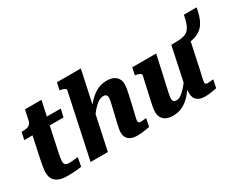

<svg xmlns="http://www.w3.org/2000/svg" viewBox="-89 -1220 2124 1694"><g transform="rotate(-30 973.0 -373.5)"><path d="M217 5Q169 5 134.5 -7.5Q100 -20 81.5 -47.5Q63 -75 63 -117Q63 -140 68 -169.5Q73 -199 79 -230L141 -522L216 -540H462L444 -460H44L60 -535H68Q94 -535 113.5 -539Q133 -543 146 -556Q159 -569 164 -593L185 -692H353L251 -216Q247 -199 244.5 -182.5Q242 -166 240 -152.5Q238 -139 238 -130Q238 -106 250.5 -96.5Q263 -87 285 -87Q303 -87 321.5 -88.5Q340 -90 355 -91.5Q370 -93 378 -94L361 -5Q338 -1 302.5 2Q267 5 217 5Z M454 0H630L792 -758H549L533 -685L543 -683Q560 -680 571.5 -675.5Q583 -671 589 -665Q595 -659 593 -651ZM1015 -222 1043 -345Q1050 -375 1054 -400.5Q1058 -426 1058 -447Q1058 -494 1026.5 -522.5Q995 -551 935 -551Q892 -551 856 -537Q820 -523 788 -497.5Q756 -472 727 -437Q698 -402 669 -358L674 -304Q705 -349 733 -381Q761 -413 788 -430.5Q815 -448 840 -448Q861 -448 870 -438Q879 -428 879 -411Q879 -399 876 -384Q873 -369 868 -347L841 -232Q831 -191 825 -165Q819 -139 816.5 -122Q814 -105 814 -91Q814 -59 828 -37.5Q842 -16 868 -5.5Q894 5 928 5Q952 5 975 3Q998 1 1018.5 -3Q1039 -7 1056 -10L1072 -91Q1066 -91 1057 -89.5Q1048 -88 1037.5 -87Q1027 -86 1016 -86Q1003 -86 996.5 -91Q990 -96 990 -108Q990 -115 993 -129Q996 -143 1001.5 -165.5Q1007 -188 1015 -222Z M1289 11Q1230 11 1198.5 -18Q1167 -47 1167 -94Q1167 -116 1171 -140.5Q1175 -165 1182 -195L1235 -432Q1237 -441 1231 -447Q1225 -453 1213.5 -457.5Q1202 -462 1185 -465L1175 -467L1190 -540H1434L1357 -194Q1353 -172 1350 -157.5Q1347 -143 1347 -130Q1347 -118 1350.5 -109.5Q1354 -101 1362 -96.5Q1370 -92 1384 -92Q1407 -92 1432.5 -109.5Q1458 -127 1486.5 -160Q1515 -193 1545 -238L1551 -181Q1514 -124 1475.5 -80Q1437 -36 1391.5 -12.5Q1346 11 1289 11ZM1618 5Q1567 5 1538.5 -19Q1510 -43 1510 -91Q1510 -96 1510.5 -105Q1511 -114 1511.5 -125Q1512 -136 1513 -149L1503 -140L1588 -540H1636Q1682 -540 1712.5 -548Q1743 -556 1762.5 -575.5Q1782 -595 1794.5 -629Q1807 -663 1817 -714H1946Q1933 -637 1909 -589Q1885 -541 1847.5 -516Q1810 -491 1759.5 -482Q1709 -473 1643 -473L1760 -521L1696 -222Q1688 -188 1683 -165.5Q1678 -143 1675 -129Q1672 -115 1672 -108Q1672 -96 1678.5 -91Q1685 -86 1699 -86Q1715 -86 1730 -88.5Q1745 -91 1756 -91L1739 -10Q1723 -6 1703.5 -3Q1684 0 1663 2.5Q1642 5 1618 5Z"/></g></svg>

Font: Roboto Serif 20pt
Style: Bold Italic
Weight: 700
Italic angle: -10°
Version: Version 1.007